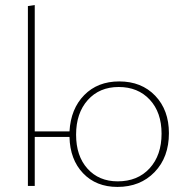

<svg xmlns="http://www.w3.org/2000/svg" viewBox="-20 -733 733 757"><path d="M450 -412Q538 -412 592 -355.5Q646 -299 646 -208Q646 -113 589.5 -54.5Q533 4 443 4Q359 4 307.5 -50Q256 -104 254 -193H117V0H90V-709L117 -713V-215H254Q259 -304 312 -358Q365 -412 450 -412ZM444 -18Q523 -18 570 -69.5Q617 -121 617 -206Q617 -290 570.5 -340Q524 -390 448 -390Q372 -390 326 -338.5Q280 -287 280 -202Q280 -118 325 -68Q370 -18 444 -18Z"/></svg>

Font: EauTestInfant Extralight
Style: Regular
Weight: 250
Designer: Christian Thalmann (Catharsis Fonts)
Version: Version 0.001;PS 000.001;hotconv 1.0.88;makeotf.lib2.5.64775